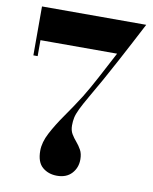

<svg xmlns="http://www.w3.org/2000/svg" viewBox="-85 -814 710 889"><g transform="rotate(10 270.0 -370.0)"><path d="M147.9 -90.8Q147.9 -130.4 171.5 -175.3Q195.1 -220.2 230 -269.8Q264.9 -319.3 299.1 -373Q325.9 -416.7 356 -473.3Q386 -529.8 420.4 -595H60.1V-520H40V-750H530Q530 -750 516.7 -724.5Q503.4 -699 481.4 -657.1Q459.5 -615.2 432.7 -565.4Q406 -515.6 378.7 -466.4Q351.3 -417.2 328.1 -377.9Q303.5 -335.4 291.6 -310.7Q279.8 -285.9 276.1 -268.7Q272.5 -251.5 272.5 -231.9Q272.5 -208.3 282.3 -191.8Q292.2 -175.3 305.2 -160.4Q318.1 -145.5 328 -127.6Q337.9 -109.6 337.9 -83Q337.9 -43.9 313.1 -17Q288.3 10 243.9 10Q203.4 10 175.7 -13.5Q147.9 -37.1 147.9 -90.8Z"/></g></svg>

Font: Bodoni* 11
Style: Bold
Weight: 700
Version: Version 2.000; ttfautohint (v1.8.1)